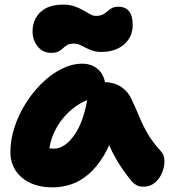

<svg xmlns="http://www.w3.org/2000/svg" viewBox="-20 -802 744 832"><path d="M207 10Q153 10 112 -9Q71 -28 48 -62.5Q25 -97 25 -143Q25 -195 42.5 -249.5Q60 -304 91 -353.5Q122 -403 162 -442Q202 -481 247 -503.5Q292 -526 337 -526Q379 -526 408 -499Q429 -478 435 -446Q476 -445 506 -425Q537 -403 550 -372Q570 -329 585.5 -292Q601 -255 621.5 -220Q642 -185 677 -147Q692 -131 692.5 -105.5Q693 -80 682.5 -54Q672 -28 651.5 -10.5Q631 7 602 7Q583 7 571 0Q559 -7 551 -16Q529 -43 512 -67.5Q495 -92 480 -119Q466 -143 453 -173Q442 -148 430 -128Q399 -77 363 -46.5Q327 -16 287.5 -3Q248 10 207 10ZM358 -368Q324 -355 295 -331Q247 -292 220 -239Q200 -200 194 -159Q204 -158 214 -158Q261 -158 303 -218Q340 -271 358 -368ZM202 -573Q165 -573 143 -601Q121 -629 121 -666Q121 -696 134.5 -722.5Q148 -749 177.5 -765.5Q207 -782 253 -782Q282 -782 303 -774.5Q324 -767 340.5 -757.5Q357 -748 370.5 -740.5Q384 -733 397 -733Q411 -733 420.5 -737Q430 -741 438 -747L453 -759Q460 -765 469.5 -769Q479 -773 493 -773Q522 -773 538.5 -754Q555 -735 555 -693Q555 -642 517.5 -609.5Q480 -577 419 -577Q397 -577 381 -582.5Q365 -588 351.5 -595Q338 -602 326 -607.5Q314 -613 300 -613Q282 -613 271.5 -607Q261 -601 253 -593Q245 -585 233.5 -579Q222 -573 202 -573Z"/></svg>

Font: Shantell Sans Light ExtraBold
Style: Regular
Weight: 800
Version: Version 1.011;[c5ecc13dd]